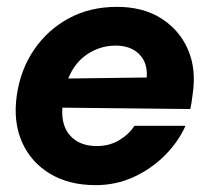

<svg xmlns="http://www.w3.org/2000/svg" viewBox="-20 -528 604 560"><path d="M259 12Q181 12 125.5 -21.5Q70 -55 44 -114Q18 -173 29 -250Q40 -326 80 -384Q120 -442 181.5 -475Q243 -508 321 -508Q397 -508 450 -474.5Q503 -441 528 -384Q553 -327 542 -254Q541 -247 539.5 -235Q538 -223 535 -210L162 -214Q158 -161 185.5 -131.5Q213 -102 262 -102Q299 -102 327.5 -119Q356 -136 372 -161H521Q500 -114 460.5 -74.5Q421 -35 369.5 -11.5Q318 12 259 12ZM317 -395Q273 -395 235.5 -370.5Q198 -346 179 -299L408 -302Q411 -345 386 -370Q361 -395 317 -395Z"/></svg>

Font: Host Grotesk Black
Style: Italic
Weight: 900
Italic angle: -8°
Designer: Doğukan Karapınar based on Poppins by Indian Type Foundry, Jonny Pinhorn
Foundry: Element Type
Version: Version 1.000; ttfautohint (v1.8.4.7-5d5b);gftools[0.9.33]